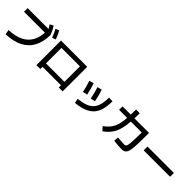

<svg xmlns="http://www.w3.org/2000/svg" viewBox="386 -2519 4228 4228"><g transform="rotate(45 2500.0 -405.0)"><path d="M111 -70Q315 -78 450.5 -145.5Q586 -213 653.5 -341Q721 -469 721 -658L780 -596H67V-709H809L842 -649Q841 -431 760 -279Q679 -127 520.5 -46.5Q362 34 131 41ZM758 -614Q736 -671 713.5 -715Q691 -759 663 -801L744 -842Q774 -797 797.5 -751Q821 -705 842 -649ZM910 -629Q889 -686 868.5 -730.5Q848 -775 822 -819L903 -855Q931 -810 952.5 -762.5Q974 -715 994 -659Z M1091 43V-723H1909V43H1788V-27H1213V43ZM1213 -134H1788V-616H1213Z M2259 -75Q2392 -90 2481.5 -122Q2571 -154 2625 -213Q2679 -272 2703 -363Q2727 -454 2727 -584L2840 -579Q2839 -428 2808.5 -319Q2778 -210 2711 -138Q2644 -66 2537.5 -25Q2431 16 2279 30ZM2233 -265Q2202 -414 2159 -540L2266 -566Q2286 -510 2304.5 -440Q2323 -370 2341 -288ZM2458 -283Q2443 -358 2424.5 -430.5Q2406 -503 2385 -567L2491 -593Q2513 -527 2532.5 -453.5Q2552 -380 2566 -306Z M3724 26Q3695 26 3653.5 23.5Q3612 21 3567.5 17Q3523 13 3480 8L3490 -102Q3519 -99 3557 -96Q3595 -93 3631.5 -90.5Q3668 -88 3689 -88Q3713 -88 3729 -96Q3745 -104 3754.5 -131Q3764 -158 3769.5 -214.5Q3775 -271 3777.5 -367Q3780 -463 3782 -611L3843 -549H3075V-656H3901V-599Q3901 -436 3897 -324.5Q3893 -213 3883 -143.5Q3873 -74 3853 -37.5Q3833 -1 3801.5 12.5Q3770 26 3724 26ZM3072 -39Q3136 -86 3181.5 -135Q3227 -184 3257 -243.5Q3287 -303 3303.5 -382Q3320 -461 3327 -568Q3334 -675 3334 -818H3450Q3450 -667 3441 -550Q3432 -433 3411.5 -343.5Q3391 -254 3356.5 -185Q3322 -116 3271 -60.5Q3220 -5 3150 45Z M4089 -301V-420H4911V-301Z"/></g></svg>

Font: M PLUS 1 Code SemiBold
Style: Regular
Weight: 600
Designer: Coji Morishita
Foundry: UNDERFOREST DESIGN
Version: Version 1.005